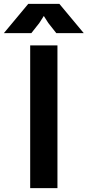

<svg xmlns="http://www.w3.org/2000/svg" viewBox="-55 -966 450 986"><path d="M100 -733H240V0H100ZM90 -946H250L375 -796H234L193 -848L170 -884L147 -848L106 -796H-35Z"/></svg>

Font: Kreadon
Style: Bold
Weight: 700
Designer: Reiya WATANABE
Foundry: StudioGnu
Version: Version 1.003; ttfautohint (v1.8.4.7-5d5b);gftools[0.9.32]